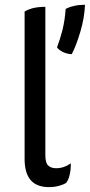

<svg xmlns="http://www.w3.org/2000/svg" viewBox="-20 -764 376 804"><path d="M256.8 2Q267.6 -11.7 272.5 -35.2Q276.4 -52.7 276.4 -70.3Q276.4 -75.2 276.4 -80.1Q264.6 -71.3 249 -65.4Q233.4 -59.6 214.8 -59.6Q193.4 -59.6 181.6 -71.3Q169.9 -82 169.9 -115.2Q169.9 -321.3 169.9 -735.4Q142.6 -735.4 120.1 -730.5Q97.7 -724.6 83 -715.8Q83 -685.5 83 -626Q83 -494.1 83 -98.6Q83 -39.1 108.4 -9.8Q133.8 19.5 184.6 19.5Q207 19.5 225.6 14.6Q244.1 9.8 256.8 2ZM254.9 -726.6Q252 -682.6 242.2 -640.6Q231.4 -598.6 218.8 -565.4Q227.5 -553.7 244.1 -545.9Q260.7 -538.1 280.3 -537.1Q298.8 -571.3 316.4 -630.9Q334 -690.4 335.9 -744.1Q310.5 -744.1 291 -739.3Q271.5 -735.4 254.9 -726.6Z"/></svg>

Font: cl
Style: Regular
Weight: 400
Designer: Mitja Miklavcic
Version: Version 1.0